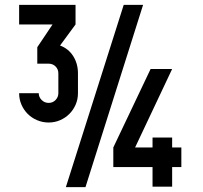

<svg xmlns="http://www.w3.org/2000/svg" viewBox="-20 -771 838 793"><path d="M610 -203H691V-162H729V-81H691V0H610V-81H448V-162L602 -486H691L538 -162H610ZM491 -751H571L333 2H252ZM181 -265Q156 -265 133.5 -274.5Q111 -284 94.5 -300.5Q78 -317 68.5 -339Q59 -361 59 -386H140Q140 -370 152 -358Q164 -346 181 -346Q198 -346 209.5 -358Q221 -370 221 -386V-468Q221 -485 209.5 -496.5Q198 -508 181 -508H134V-576L197 -670H59V-751H292V-670L228 -583Q263 -570 282.5 -539Q302 -508 302 -468V-386Q302 -361 292.5 -339Q283 -317 266.5 -300.5Q250 -284 228 -274.5Q206 -265 181 -265Z"/></svg>

Font: Transit CAT
Style: Regular
Weight: 400
Designer: Peter Wiegel
Foundry: Peter Wiegel
Version: 1.000